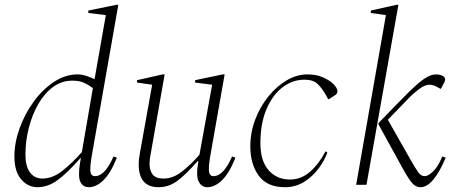

<svg xmlns="http://www.w3.org/2000/svg" viewBox="-20 -770 1917 800"><path d="M136 10Q96 10 68 -23Q40 -56 40 -118Q40 -175 61.5 -235Q83 -295 120 -346Q157 -397 204.5 -428.5Q252 -460 303 -460Q320 -460 339 -454Q358 -448 374 -440L421 -707L348 -716V-726L465 -750H473L362 -119Q354 -71 357 -53.5Q360 -36 376 -36Q417 -36 453 -118L467 -113Q441 -48 411 -19Q381 10 350 10Q326 10 315 -12Q304 -34 314 -95L317 -111H315Q260 -49 220 -19.5Q180 10 136 10ZM86 -126Q86 -77 105 -51.5Q124 -26 156 -26Q200 -26 241.5 -59.5Q283 -93 321 -136L367 -403Q351 -415 331.5 -424.5Q312 -434 281 -434Q237 -434 201 -407.5Q165 -381 139.5 -336.5Q114 -292 100 -237Q86 -182 86 -126Z M641 10Q558 10 558 -85Q558 -108 564 -138L614 -417L551 -426V-436L658 -460H666L608 -129Q603 -106 603 -89Q603 -60 616 -43Q629 -26 661 -26Q701 -26 738 -55Q775 -84 811 -125L864 -417L793 -426V-436L908 -460H916L856 -119Q848 -72 851 -54Q854 -36 870 -36Q911 -36 947 -118L961 -113Q935 -48 905 -19Q875 10 844 10Q820 10 808 -13Q796 -36 806 -95L807 -98H803Q752 -40 717 -15Q682 10 641 10Z M1167 10Q1093 10 1058 -38Q1023 -86 1023 -160Q1023 -218 1043.5 -272Q1064 -326 1098.5 -368.5Q1133 -411 1175 -435.5Q1217 -460 1261 -460Q1297 -460 1322.5 -449Q1348 -438 1364 -425Q1386 -405 1386 -389Q1386 -380 1377 -374L1351 -357H1347L1339 -372Q1323 -401 1304 -419.5Q1285 -438 1249 -438Q1199 -438 1157.5 -406.5Q1116 -375 1090.5 -315.5Q1065 -256 1065 -173Q1065 -100 1099 -61Q1133 -22 1188 -22Q1235 -22 1272 -54.5Q1309 -87 1336 -139H1338L1344 -134Q1331 -99 1306 -66Q1281 -33 1246 -11.5Q1211 10 1167 10Z M1464 0 1588 -707 1525 -716V-726L1632 -750H1640L1507 0ZM1732 10Q1720 10 1709.5 3.5Q1699 -3 1685.5 -22.5Q1672 -42 1652 -79L1557 -252V-257Q1631 -334 1675 -378Q1719 -422 1746.5 -441Q1774 -460 1796 -460Q1807 -460 1814 -458Q1821 -456 1827 -452Q1840 -444 1831 -426L1817 -400H1815L1806 -405Q1798 -410 1788.5 -413.5Q1779 -417 1770 -417Q1750 -417 1726.5 -399Q1703 -381 1689 -367L1596 -271L1688 -109Q1713 -65 1724 -50.5Q1735 -36 1750 -36Q1764 -36 1784.5 -55.5Q1805 -75 1823 -118L1837 -113Q1814 -57 1787 -23.5Q1760 10 1732 10Z"/></svg>

Font: Spectral ExtraLight
Style: Italic
Weight: 275
Italic angle: -10°
Designer: Jean-Baptiste Levee
Foundry: Production Type
Version: Version 2.001